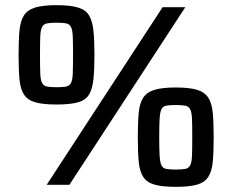

<svg xmlns="http://www.w3.org/2000/svg" viewBox="-20 -716 900 744"><path d="M161 0 610 -688H698L249 0ZM199 -311Q147 -311 117 -319.5Q87 -328 73 -349.5Q59 -371 55.5 -408.5Q52 -446 52 -503Q52 -560 55.5 -597.5Q59 -635 73 -656.5Q87 -678 117 -687Q147 -696 199 -696Q252 -696 282 -687Q312 -678 325 -656.5Q338 -635 342 -597.5Q346 -560 346 -503Q346 -446 342 -408.5Q338 -371 325 -349.5Q312 -328 282 -319.5Q252 -311 199 -311ZM199 -378Q223 -378 236 -380.5Q249 -383 255 -394.5Q261 -406 262 -431.5Q263 -457 263 -503Q263 -549 262 -574.5Q261 -600 255 -611.5Q249 -623 236 -625.5Q223 -628 199 -628Q176 -628 162.5 -625.5Q149 -623 143 -611.5Q137 -600 136 -574.5Q135 -549 135 -503Q135 -457 136 -431.5Q137 -406 143 -394.5Q149 -383 162.5 -380.5Q176 -378 199 -378ZM661 8Q609 8 579 -0.5Q549 -9 535 -30.5Q521 -52 517.5 -89.5Q514 -127 514 -184Q514 -241 517.5 -278.5Q521 -316 535 -337.5Q549 -359 579 -368Q609 -377 661 -377Q714 -377 743.5 -368Q773 -359 787 -337.5Q801 -316 804.5 -278.5Q808 -241 808 -184Q808 -127 804.5 -89.5Q801 -52 787 -30.5Q773 -9 743.5 -0.5Q714 8 661 8ZM661 -59Q685 -59 698 -61.5Q711 -64 717 -75.5Q723 -87 724 -112.5Q725 -138 725 -184Q725 -230 724 -255.5Q723 -281 717 -292.5Q711 -304 698 -306.5Q685 -309 661 -309Q637 -309 624 -306.5Q611 -304 605.5 -292.5Q600 -281 598.5 -255.5Q597 -230 597 -184Q597 -138 598.5 -112.5Q600 -87 605.5 -75.5Q611 -64 624 -61.5Q637 -59 661 -59Z"/></svg>

Font: Saira Thin SemiBold
Style: Regular
Weight: 600
Version: Version 1.101